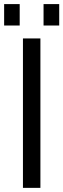

<svg xmlns="http://www.w3.org/2000/svg" viewBox="-22 -908 306 928"><path d="M0 0ZM88.9 0V-722.2H173.3V0ZM188.5 -784.7V-888.2H264.2V-784.7ZM-2 -784.7V-888.2H73.2V-784.7Z"/></svg>

Font: Oxygen
Style: Normal
Weight: 400
Designer: Vernon Adams
Foundry: Vernon Adams
Version: Version Release 0.2.2 webfont; ttfautohint (v0.8.52-bc40) -l